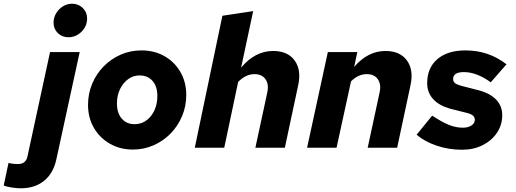

<svg xmlns="http://www.w3.org/2000/svg" viewBox="-152 -797 2782 1036"><path d="M217 -596Q183 -596 160 -618.5Q137 -641 137 -675Q137 -702 151 -725.5Q165 -749 188 -763Q211 -777 237 -777Q271 -777 294.5 -754Q318 -731 318 -697Q318 -656 288 -626Q258 -596 217 -596ZM-40 219Q-63 219 -90.5 214.5Q-118 210 -132 204L-106 82Q-95 85 -83 86.5Q-71 88 -54 88Q-13 88 -4 48L118 -516H278L152 63Q136 138 86 178.5Q36 219 -40 219Z M565 10Q496 10 441 -21.5Q386 -53 354.5 -107.5Q323 -162 323 -231Q323 -292 345.5 -345.5Q368 -399 407.5 -439Q447 -479 499 -502Q551 -525 611 -525Q681 -525 735.5 -494Q790 -463 821.5 -408.5Q853 -354 853 -284Q853 -224 830.5 -170.5Q808 -117 768.5 -76.5Q729 -36 676.5 -13Q624 10 565 10ZM574 -127Q627 -127 662 -170.5Q697 -214 697 -280Q697 -331 671 -360.5Q645 -390 601 -390Q567 -390 539.5 -370Q512 -350 495.5 -316Q479 -282 479 -239Q479 -187 505 -157Q531 -127 574 -127Z M899 0 1048 -712 1214 -737 1149 -432Q1224 -522 1322 -522Q1400 -522 1437.5 -471Q1475 -420 1457 -337L1385 0H1226L1290 -297Q1300 -341 1281 -369Q1262 -397 1221 -397Q1174 -397 1133 -355L1058 0Z M1505 0 1617 -516H1776L1759 -436Q1833 -522 1928 -522Q2006 -522 2043.5 -471Q2081 -420 2063 -337L1991 0H1832L1896 -297Q1906 -341 1887 -369Q1868 -397 1827 -397Q1781 -397 1742 -358L1664 0Z M2341 11Q2269 11 2204 -11Q2139 -33 2096 -70L2180 -173Q2233 -138 2270.5 -123Q2308 -108 2345 -108Q2374 -108 2392 -120Q2410 -132 2410 -151Q2410 -177 2370 -187L2275 -211Q2216 -228 2184.5 -263Q2153 -298 2153 -348Q2153 -431 2208 -478Q2263 -525 2360 -525Q2485 -525 2581 -450L2496 -353Q2420 -408 2351 -408Q2293 -408 2293 -371Q2293 -357 2302.5 -349Q2312 -341 2337 -334L2430 -310Q2492 -294 2525 -259.5Q2558 -225 2558 -176Q2558 -123 2529.5 -80.5Q2501 -38 2452 -13.5Q2403 11 2341 11Z"/></svg>

Font: Red Hat Text
Style: Bold Italic
Weight: 700
Italic angle: -12°
Designer: Pentagram, MCKL
Foundry: Pentagram, MCKL
Version: Version 1.023; ttfautohint (v1.8.3)